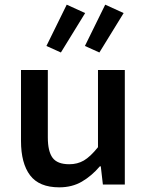

<svg xmlns="http://www.w3.org/2000/svg" viewBox="-20 -791 640 823"><path d="M234 12Q148 12 109 -39.5Q70 -91 70 -187V-491H185V-202Q185 -142 205.5 -114.5Q226 -87 277 -87Q312 -87 339.5 -103Q367 -119 400 -160V-491H515V0H421L412 -78H408Q373 -37 331 -12.5Q289 12 234 12ZM241 -566 179 -594 266 -771 345 -735ZM406 -566 344 -594 431 -771 510 -735Z"/></svg>

Font: Source Code Pro Semibold
Style: Regular
Weight: 600
Monospace: yes
Designer: Paul D. Hunt, Teo Tuominen
Foundry: Adobe Systems Incorporated
Version: Version 2.030;PS 1.000;hotconv 16.6.51;makeotf.lib2.5.65220